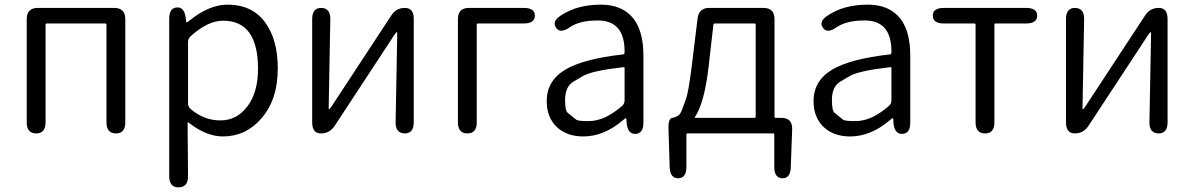

<svg xmlns="http://www.w3.org/2000/svg" viewBox="-20 -574 5138 826"><path d="M136 0Q95 0 95 -48V-492Q95 -540 143 -540H471Q519 -540 519 -492V-48Q519 0 479 0Q438 0 438 -48V-468Q438 -473 433 -473H181Q176 -473 176 -468V-48Q176 0 136 0Z M748 232Q708 232 708 184V-493Q708 -540 741 -542Q773 -544 779 -497L781 -483Q782 -477 783.5 -477Q785 -477 797 -487Q881 -554 959 -554Q1063 -554 1119 -480Q1175 -406 1175 -279Q1175 -145 1104 -64Q1037 13 939 13Q867 13 791 -47Q787 -50 787 -45L789 184Q789 232 748 232ZM1090 -278Q1090 -485 940 -485Q873 -485 799 -417Q789 -407 789 -393V-129Q789 -115 799 -106Q857 -56 928 -56Q999 -56 1044.5 -116.5Q1090 -177 1090 -278Z M1361 0Q1323 0 1323 -48V-492Q1323 -540 1362 -540Q1402 -539 1401 -491L1394 -109Q1394 -104 1396 -104Q1398 -104 1405 -114L1663 -507Q1684 -540 1722 -540Q1760 -540 1760 -492V-48Q1760 0 1721 0Q1681 -1 1682 -49L1689 -431Q1689 -436 1687 -436Q1685 -436 1678 -426L1420 -33Q1398 0 1361 0Z M1991 0Q1950 0 1950 -48V-492Q1950 -540 1998 -540H2233Q2281 -540 2281 -507Q2281 -473 2233 -473H2036Q2031 -473 2031 -468V-48Q2031 0 1991 0Z M2489 13Q2420 13 2377 -26Q2332 -68 2332 -139Q2332 -227 2413 -275Q2491 -321 2661 -340Q2667 -341 2667 -348Q2669 -486 2552 -486Q2473 -486 2430 -456Q2390 -428 2372 -455Q2353 -482 2394 -508Q2463 -554 2565 -554Q2659 -554 2706 -493Q2748 -438 2748 -335V-47Q2748 0 2715 2Q2681 4 2676 -43L2675 -60Q2674 -66 2672.5 -66Q2671 -66 2659 -56Q2578 13 2489 13ZM2511 -53Q2551 -53 2589 -72Q2624 -90 2657 -119Q2667 -128 2667 -142V-281Q2667 -286 2662 -285Q2528 -270 2488 -247Q2467 -235 2447 -223Q2411 -201 2411 -144Q2411 -98 2422 -89Q2440 -74 2459 -59Q2467 -53 2511 -53Z M2898 193Q2863 193 2861 146L2856 -18Q2854 -67 2874 -67Q2879 -67 2895 -75Q2906 -81 2913 -99Q2921 -122 2930 -145Q2942 -175 2957 -298L2981 -494Q2986 -540 3032 -540H3264Q3312 -540 3312 -492V-72Q3312 -67 3317 -67H3341Q3389 -67 3388 -19L3382 145Q3381 193 3346 193Q3311 192 3311 144V5Q3311 0 3306 0H2938Q2933 0 2933 5V144Q2933 192 2898 193ZM2970 -71Q2967 -67 2972 -67H3226Q3231 -67 3231 -72V-468Q3231 -473 3226 -473H3056Q3050 -473 3049 -467L3028 -283Q3010 -131 2970 -71Z M3637 13Q3568 13 3525 -26Q3480 -68 3480 -139Q3480 -227 3561 -275Q3639 -321 3809 -340Q3815 -341 3815 -348Q3817 -486 3700 -486Q3621 -486 3578 -456Q3538 -428 3520 -455Q3501 -482 3542 -508Q3611 -554 3713 -554Q3807 -554 3854 -493Q3896 -438 3896 -335V-47Q3896 0 3863 2Q3829 4 3824 -43L3823 -60Q3822 -66 3820.5 -66Q3819 -66 3807 -56Q3726 13 3637 13ZM3659 -53Q3699 -53 3737 -72Q3772 -90 3805 -119Q3815 -128 3815 -142V-281Q3815 -286 3810 -285Q3676 -270 3636 -247Q3615 -235 3595 -223Q3559 -201 3559 -144Q3559 -98 3570 -89Q3588 -74 3607 -59Q3615 -53 3659 -53Z M4218 0Q4177 0 4177 -48V-468Q4177 -473 4172 -473H4041Q3993 -473 3993 -507Q3993 -540 4041 -540H4394Q4442 -540 4442 -507Q4442 -473 4394 -473H4263Q4258 -473 4258 -468V-48Q4258 0 4218 0Z M4604 0Q4566 0 4566 -48V-492Q4566 -540 4605 -540Q4645 -539 4644 -491L4637 -109Q4637 -104 4639 -104Q4641 -104 4648 -114L4906 -507Q4927 -540 4965 -540Q5003 -540 5003 -492V-48Q5003 0 4964 0Q4924 -1 4925 -49L4932 -431Q4932 -436 4930 -436Q4928 -436 4921 -426L4663 -33Q4641 0 4604 0Z"/></svg>

Font: Resource Han Rounded JP Normal
Style: Regular
Weight: 350
Designer: Cyano Hao (round all glyphs); Ryoko NISHIZUKA 西塚涼子 (kana, bopomofo & ideographs); Paul D. Hunt (Latin, Greek & Cyrillic)
Foundry: Cyano Hao
Version: 0.990